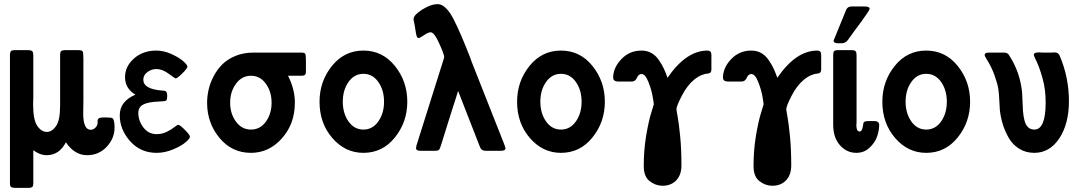

<svg xmlns="http://www.w3.org/2000/svg" viewBox="-20 -725 5198 923"><path d="M27.8 158.2V-463.9Q28.8 -476.1 33.4 -480Q38.1 -483.9 49.8 -483.9H117.2Q128.4 -483.9 133.3 -480Q138.2 -476.1 139.2 -471.4Q140.1 -466.8 140.1 -457V-256.8Q140.1 -252 139.6 -241Q139.2 -230 139.2 -224.1Q139.2 -148.9 159.2 -119.9Q179.2 -90.8 205.1 -90.8Q230 -90.8 249.5 -118.9Q269 -147 269 -216.8V-461.9Q269 -468.8 270 -472.9Q271 -477.1 275.9 -480.5Q280.8 -483.9 291 -483.9H356.9Q374 -483.9 377.4 -477.5Q380.9 -471.2 380.9 -440.9V-240.2Q380.9 -227.1 380.4 -207.5Q379.9 -188 379.9 -181.2Q379.9 -101.1 416 -101.1Q427.2 -101.1 437 -109.6Q446.8 -118.2 449.2 -130.9V-143.1Q449.2 -160.2 473.1 -160.2H494.1Q516.1 -160.2 521.5 -156Q526.9 -151.9 529.8 -131.8Q530.8 -126 530.8 -112.8Q530.8 -59.6 492.9 -19.3Q455.1 21 398.9 21Q337.9 21 296.9 -41Q264.6 21 204.1 21Q171.9 21 140.1 -2.9V158.2Q139.2 171.4 134 174.8Q128.9 178.2 117.2 178.2H60.1Q45.9 178.2 40.5 177Q35.2 175.8 31.5 171.9Q27.8 168 27.8 158.2Z M555.7 -170.9Q555.7 -237.8 630.9 -270Q581.1 -299.8 581.1 -354Q581.1 -405.8 624 -443.8Q667 -481.9 731 -481.9Q767.1 -481.9 803.5 -465.6Q839.8 -449.2 860.4 -431.2Q880.9 -413.1 880.9 -404.8Q880.9 -396 856.4 -372.1Q832 -348.1 824.7 -348.1Q820.8 -348.1 790.8 -370.6Q760.7 -393.1 731.9 -393.1Q708 -393.1 688.5 -378.4Q668.9 -363.8 668.9 -341.8Q668.9 -297.9 754.9 -290Q755.9 -290 760.7 -289.6Q765.6 -289.1 767.8 -289.1Q770 -289.1 773.9 -287.6Q777.8 -286.1 779.3 -284.2Q780.8 -282.2 782.2 -278.1Q783.7 -273.9 783.7 -268.1V-262.2Q783.7 -244.1 777.3 -241Q771 -237.8 742.7 -236.8Q691.9 -234.9 668.5 -222.4Q645 -210 645 -182.1Q645 -144 669.4 -112.1Q693.8 -80.1 732.9 -80.1Q758.8 -80.1 781.2 -91.1Q803.7 -102.1 817.9 -113.5Q832 -125 836.9 -125Q844.7 -125 868.9 -100.6Q893.1 -76.2 893.1 -67.9Q893.1 -59.1 872.1 -41Q851.1 -22.9 811.5 -6.6Q772 9.8 732.9 9.8Q655.8 9.8 605.7 -46.1Q555.7 -102.1 555.7 -170.9Z M975.6 -231Q975.6 -261.7 982.7 -293.5Q989.7 -325.2 1006.6 -357.7Q1023.4 -390.1 1048.1 -415Q1072.8 -439.9 1111.6 -456.1Q1150.4 -472.2 1198.7 -472.2H1427.7Q1444.8 -472.2 1447.8 -465.6Q1450.7 -459 1450.7 -430.2V-381.8Q1450.7 -367.7 1445.1 -364.3Q1439.5 -360.8 1428.7 -360.8H1364.7Q1397.9 -294.9 1397.5 -231Q1397.5 -129.9 1335.4 -60.1Q1273.4 9.8 1186.5 9.8Q1094.7 9.8 1035.2 -62Q975.6 -133.8 975.6 -231ZM1114.5 -322.5Q1086.4 -284.2 1086.4 -231.2Q1086.4 -178.2 1114.5 -140.1Q1142.6 -102.1 1186.5 -102.1Q1230.5 -102.1 1258.1 -140.1Q1285.6 -178.2 1285.6 -231.2Q1285.6 -284.2 1258.1 -322.5Q1230.5 -360.8 1186.5 -360.8Q1142.6 -360.8 1114.5 -322.5Z M1516.1 -235.8Q1516.1 -334 1575.7 -408Q1635.3 -481.9 1727.1 -481.9Q1818.8 -481.9 1878.4 -408Q1938 -334 1938 -236.1Q1938 -138.2 1878.4 -64.2Q1818.8 9.8 1727.1 9.8Q1639.2 9.8 1577.6 -61.5Q1516.1 -132.8 1516.1 -235.8ZM1655.5 -331.1Q1627.9 -292 1627.9 -236.1Q1627.9 -180.2 1655.5 -141.1Q1683.1 -102.1 1727.1 -102.1Q1771 -102.1 1798.6 -141.1Q1826.2 -180.2 1826.2 -236.1Q1826.2 -292 1798.6 -331.1Q1771 -370.1 1727.1 -370.1Q1683.1 -370.1 1655.5 -331.1Z M1968.3 -633.8Q1968.3 -652.8 2009.8 -679Q2051.3 -705.1 2085 -705.1Q2104 -705.1 2123.5 -686Q2143.1 -667 2160.6 -632.6Q2178.2 -598.1 2197.8 -552.5Q2217.3 -506.8 2238.3 -453.1Q2245.1 -434.1 2249 -423.8L2404.3 -30.8L2410.2 -13.2Q2410.2 0 2388.2 0H2314.9Q2293.9 0 2287.1 -19L2182.1 -288.1Q2179.2 -276.9 2173.1 -258.5Q2167 -240.2 2146.5 -175.5Q2126 -110.8 2098.1 -21Q2094.2 -7.8 2089.1 -3.9Q2084 0 2070.3 0H2001Q1980 0 1980 -13.2Q1980 -15.1 1981.9 -24.9L2112.3 -439Q2115.2 -447.8 2115.2 -452.1Q2115.2 -463.4 2091.3 -516.6Q2067.4 -569.8 2050.3 -569.8Q2038.1 -569.8 2018.1 -555.9Q1998 -542 1993.2 -542Q1991.2 -542 1989.3 -543Q1987.3 -543.9 1985.8 -545.9Q1984.4 -547.9 1983.6 -549.8Q1982.9 -551.8 1981.9 -555.4Q1981 -559.1 1980.5 -561.5Q1980 -564 1979 -569.1Q1978 -574.2 1978 -576.2Q1976.1 -589.4 1974.1 -599.6Q1972.2 -609.9 1971.2 -615Q1970.2 -620.1 1969.2 -624Q1968.3 -627.9 1968.3 -629.9Q1968.3 -631.8 1968.3 -633.8Z M2465.8 -235.8Q2465.8 -334 2525.4 -408Q2585 -481.9 2676.8 -481.9Q2768.6 -481.9 2828.1 -408Q2887.7 -334 2887.7 -236.1Q2887.7 -138.2 2828.1 -64.2Q2768.6 9.8 2676.8 9.8Q2588.9 9.8 2527.3 -61.5Q2465.8 -132.8 2465.8 -235.8ZM2605.2 -331.1Q2577.6 -292 2577.6 -236.1Q2577.6 -180.2 2605.2 -141.1Q2632.8 -102.1 2676.8 -102.1Q2720.7 -102.1 2748.3 -141.1Q2775.9 -180.2 2775.9 -236.1Q2775.9 -292 2748.3 -331.1Q2720.7 -370.1 2676.8 -370.1Q2632.8 -370.1 2605.2 -331.1Z M2927.7 -352.1Q2927.7 -398.9 2966.8 -440.4Q3005.9 -481.9 3064 -481.9Q3090.8 -481.9 3111.8 -470Q3132.8 -458 3147.9 -435.5Q3163.1 -413.1 3171.4 -395Q3179.7 -377 3189 -351.1Q3278.8 -481.9 3380.9 -481.9Q3399.9 -481.9 3399.9 -461.9V-393.1Q3399.9 -379.9 3394.3 -375.5Q3388.7 -371.1 3379.9 -371.1Q3371.1 -371.1 3353 -364Q3335 -356.9 3316.9 -341.8Q3283.7 -314.9 3257.8 -264.9Q3231.9 -214.8 3231.9 -200.2Q3231.9 -195.3 3237.8 -163.6Q3243.7 -131.8 3249.8 -69.8Q3255.9 -7.8 3255.9 69.8Q3255.9 115.7 3231 141.8Q3206.1 168 3165 168Q3131.8 168 3103.3 146Q3074.7 124 3074.7 73.2Q3074.7 -4.9 3086.7 -75Q3098.6 -145 3110.8 -183.1Q3123 -221.2 3123 -223.1Q3123 -229 3117.4 -261.5Q3111.8 -293.9 3096.9 -331.5Q3082 -369.1 3064 -369.1Q3049.8 -369.1 3042.2 -351.6Q3034.7 -334 3019 -333H2952.6Q2927.7 -333 2927.7 -352.1Z M3455.6 -352.1Q3455.6 -398.9 3494.6 -440.4Q3533.7 -481.9 3591.8 -481.9Q3618.7 -481.9 3639.6 -470Q3660.6 -458 3675.8 -435.5Q3690.9 -413.1 3699.2 -395Q3707.5 -377 3716.8 -351.1Q3806.6 -481.9 3908.7 -481.9Q3927.7 -481.9 3927.7 -461.9V-393.1Q3927.7 -379.9 3922.1 -375.5Q3916.5 -371.1 3907.7 -371.1Q3898.9 -371.1 3880.9 -364Q3862.8 -356.9 3844.7 -341.8Q3811.5 -314.9 3785.6 -264.9Q3759.8 -214.8 3759.8 -200.2Q3759.8 -195.3 3765.6 -163.6Q3771.5 -131.8 3777.6 -69.8Q3783.7 -7.8 3783.7 69.8Q3783.7 115.7 3758.8 141.8Q3733.9 168 3692.9 168Q3659.7 168 3631.1 146Q3602.5 124 3602.5 73.2Q3602.5 -4.9 3614.5 -75Q3626.5 -145 3638.7 -183.1Q3650.9 -221.2 3650.9 -223.1Q3650.9 -229 3645.3 -261.5Q3639.6 -293.9 3624.8 -331.5Q3609.9 -369.1 3591.8 -369.1Q3577.6 -369.1 3570.1 -351.6Q3562.5 -334 3546.9 -333H3480.5Q3455.6 -333 3455.6 -352.1Z M3985.4 -126V-460.9Q3985.4 -474.1 3990 -479Q3994.6 -483.9 4006.3 -483.9H4074.7Q4088.9 -483.9 4093.3 -478.5Q4097.7 -473.1 4097.7 -460.9V-133.8Q4097.7 -131.8 4097.2 -128.9Q4096.7 -126 4096.7 -125Q4096.7 -92.8 4112.3 -92.8Q4120.1 -92.8 4123.8 -101.8Q4127.4 -110.8 4128.9 -122.3Q4130.4 -133.8 4132.3 -137.2Q4136.2 -143.1 4159.7 -143.1H4182.6Q4206.5 -143.1 4206.5 -124Q4206.5 -99.1 4197 -70.1Q4187.5 -41 4160.9 -15.6Q4134.3 9.8 4096.7 9.8Q4050.8 9.8 4018.1 -26.6Q3985.4 -63 3985.4 -126ZM3987.3 -529.8 4047.4 -676.8Q4054.2 -693.8 4072.8 -693.8H4138.7Q4160.6 -693.8 4160.6 -682.1Q4160.6 -676.3 4123.5 -625Q4085.4 -574.2 4055.7 -532.2Q4043.5 -517.1 4027.3 -517.1H4009.3Q3987.3 -516.6 3987.3 -529.8Z M4221.7 -235.8Q4221.7 -334 4281.2 -408Q4340.8 -481.9 4432.6 -481.9Q4524.4 -481.9 4584 -408Q4643.6 -334 4643.6 -236.1Q4643.6 -138.2 4584 -64.2Q4524.4 9.8 4432.6 9.8Q4344.7 9.8 4283.2 -61.5Q4221.7 -132.8 4221.7 -235.8ZM4361.1 -331.1Q4333.5 -292 4333.5 -236.1Q4333.5 -180.2 4361.1 -141.1Q4388.7 -102.1 4432.6 -102.1Q4476.6 -102.1 4504.2 -141.1Q4531.7 -180.2 4531.7 -236.1Q4531.7 -292 4504.2 -331.1Q4476.6 -370.1 4432.6 -370.1Q4388.7 -370.1 4361.1 -331.1Z M4713.4 -460Q4713.4 -472.2 4734.4 -472.2H4804.7Q4813.5 -472.2 4819.1 -470Q4824.7 -467.8 4827.6 -464.4Q4830.6 -460.9 4835.4 -452.1Q4884.3 -375 4893.6 -279.8Q4894.5 -267.6 4895.5 -238.8Q4896.5 -210 4897.9 -189.9Q4899.4 -169.9 4904.5 -147.9Q4909.7 -126 4921.6 -114Q4933.6 -102.1 4952.6 -102.1Q5006.8 -102.1 5006.8 -232.9Q5006.8 -294.9 4992.2 -347.4Q4977.5 -399.9 4963.6 -428.5Q4949.7 -457 4949.7 -460.9Q4949.7 -473.1 4973.6 -473.1Q4976.6 -473.1 4982.7 -472.7Q4988.8 -472.2 4991.7 -472.2H5036.6Q5038.6 -472.2 5043 -472.7Q5047.4 -473.1 5049.8 -473.1Q5067.9 -473.1 5074.7 -456.1Q5118.7 -352.1 5118.7 -238.8Q5118.7 -129.9 5072.5 -60.1Q5026.4 9.8 4951.7 9.8Q4911.6 9.8 4879.6 -10Q4847.7 -29.8 4829.1 -62.5Q4810.5 -95.2 4800.5 -128.2Q4790.5 -161.1 4786.6 -195.8Q4785.6 -200.7 4784.2 -237.8Q4782.7 -274.9 4779.1 -298.3Q4775.4 -321.8 4761 -362.8Q4746.6 -403.8 4722.7 -440.9Q4713.4 -456.1 4713.4 -460Z"/></svg>

Font: CMU Sans Serif Demi Condensed
Style: DemiCondensed
Weight: 600
Width: 3
Version: Version 0.7.0